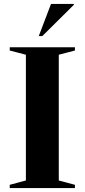

<svg xmlns="http://www.w3.org/2000/svg" viewBox="-20 -955 430 975"><path d="M360.5 -16.5V0H29.5V-16.5L111.5 -38.5V-677L29.5 -698.5V-715H360.5V-698.5L278.5 -677V-38.5ZM177 -772 239 -935H355V-930.5L195 -772Z"/></svg>

Font: Newsreader Display SemiBold
Style: Regular
Weight: 600
Designer: Hugues Gentile
Foundry: Production Type
Version: Version 1.001